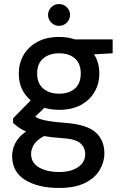

<svg xmlns="http://www.w3.org/2000/svg" viewBox="-20 -699 610 951"><path d="M273 -155Q234 -155 200 -165L154 -121Q165 -114 181.5 -108.5Q198 -103 227.5 -98.5Q257 -94 308 -90Q410 -82 453.5 -43.5Q497 -5 497 61Q497 104 473.5 143.5Q450 183 400.5 207.5Q351 232 273 232Q168 232 104 192Q40 152 40 73Q40 42 55.5 10.5Q71 -21 109 -48Q87 -57 72 -68Q57 -79 45 -90V-113L132 -202Q73 -252 73 -335Q73 -385 96.5 -426Q120 -467 165 -491.5Q210 -516 273 -516Q315 -516 351 -504H538V-435L446 -430Q472 -388 472 -335Q472 -285 448.5 -244Q425 -203 380.5 -179Q336 -155 273 -155ZM273 -235Q322 -235 351 -260.5Q380 -286 380 -335Q380 -384 351 -409.5Q322 -435 273 -435Q224 -435 194 -409.5Q164 -384 164 -335Q164 -286 194 -260.5Q224 -235 273 -235ZM134 63Q134 108 173.5 130.5Q213 153 273 153Q331 153 366.5 129Q402 105 402 64Q402 32 378 10.5Q354 -11 286 -15Q237 -18 198 -25Q161 -5 147.5 18Q134 41 134 63ZM272 -571Q250 -571 234 -587Q218 -603 218 -625Q218 -647 234 -663Q250 -679 272 -679Q295 -679 311 -663Q327 -647 327 -625Q327 -603 311 -587Q295 -571 272 -571Z"/></svg>

Font: DM Sans Medium
Style: Regular
Weight: 500
Designer: Colophon Foundry, Jonny Pinhorn
Foundry: Colophon Foundry
Version: Version 4.004; ttfautohint (v1.8.4.7-5d5b)